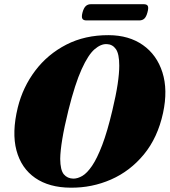

<svg xmlns="http://www.w3.org/2000/svg" viewBox="-20 -880 806 912"><path d="M496.5 -713Q592.5 -712.5 658.8 -666Q725 -619.5 751.5 -536.2Q778 -453 754.5 -343.5Q729 -226 663.5 -146.5Q598 -67 507.2 -27.2Q416.5 12.5 315.5 11.5Q213.5 11 147.2 -34.8Q81 -80.5 58.2 -165.5Q35.5 -250.5 64.5 -369.5Q88.5 -466.5 147.5 -544.5Q206.5 -622.5 295 -668Q383.5 -713.5 496.5 -713ZM328.5 -31.5Q349 -31.5 371.2 -44.5Q393.5 -57.5 417.2 -92.2Q441 -127 465.5 -191Q490 -255 514 -357Q531 -428 538.8 -480Q546.5 -532 546.5 -568Q546.5 -624 530.5 -646.8Q514.5 -669.5 487.5 -670.5Q459.5 -672 429.2 -646Q399 -620 367.8 -551.2Q336.5 -482.5 305 -356.5Q285 -275.5 275.8 -219Q266.5 -162.5 266 -125.5Q266.5 -72 283.2 -52Q300 -32 328.5 -31.5ZM372 -821Q378 -842.5 387.5 -851.2Q397 -860 411.5 -860H663Q677.5 -860 682 -851.8Q686.5 -843.5 680.5 -821.5Q675 -800.5 665.8 -791.8Q656.5 -783 641.5 -783H390.5Q375.5 -783 371 -791.8Q366.5 -800.5 372 -821Z"/></svg>

Font: Fraunces 72pt S000 Black
Style: Italic
Weight: 900
Italic angle: -16°
Version: Version 1.000; ttfautohint (v1.8.3)